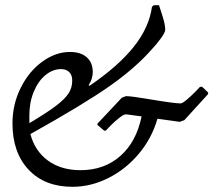

<svg xmlns="http://www.w3.org/2000/svg" viewBox="-20 -706 821 739"><path d="M781 -350V-344L690 -244L672 -237L586 -249Q565 -175 515 -115Q465 -55 397.5 -21Q330 13 259 13Q152 13 90 -53Q28 -119 28 -231Q28 -304 59.5 -367.5Q91 -431 142.5 -468.5Q194 -506 249 -506Q291 -506 314 -485.5Q337 -465 337 -429Q337 -416 333.5 -404.5Q330 -393 326 -386.5Q322 -380 321 -378L325 -376Q435 -451 494.5 -525.5Q554 -600 565 -680L572 -686H592Q596 -675 606 -642.5Q616 -610 616 -592Q616 -581 599 -558Q582 -535 565 -517Q502 -445 402.5 -375Q303 -305 97 -190Q114 -125 164.5 -88Q215 -51 290 -51Q381 -51 443 -105.5Q505 -160 525 -258L465 -266Q456 -266 438.5 -252Q421 -238 406 -223Q391 -208 387 -203H381L355 -225V-230L449 -330L465 -336Q486 -336 568 -322Q652 -308 675 -308Q682 -308 698.5 -322Q715 -336 730.5 -351.5Q746 -367 750 -372H758ZM258 -396Q258 -417 246.5 -428.5Q235 -440 215 -440Q183 -440 155 -417Q127 -394 110 -353Q93 -312 93 -262V-232Q162 -273 196.5 -299.5Q231 -326 244.5 -347.5Q258 -369 258 -396Z"/></svg>

Font: Alegreya SC
Style: Italic
Weight: 400
Italic angle: -7°
Designer: Juan Pablo del Peral
Foundry: Huerta Tipografica
Version: Version 2.007; ttfautohint (v1.6)